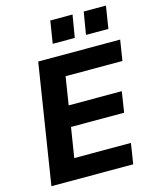

<svg xmlns="http://www.w3.org/2000/svg" viewBox="-132 -1003 891 1093"><g transform="rotate(-15 313.5 -456.5)"><path d="M33 0 144 -705H627L608 -584H273L247 -419H560L541 -297H228L200 -121H534L515 0ZM446 -781 468 -913H599L578 -781ZM250 -781 271 -913H402L380 -781Z"/></g></svg>

Font: Nunito Sans 12pt ExtraBold
Style: Italic
Weight: 800
Italic angle: -9°
Designer: Vernon Adams
Foundry: Vernon Adams
Version: Version 3.101;gftools[0.9.27]